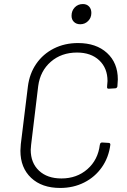

<svg xmlns="http://www.w3.org/2000/svg" viewBox="-20 -921 628 950"><path d="M81 -175Q81 -186 83 -208L118 -493Q126 -557 159.5 -605.5Q193 -654 246.5 -681Q300 -708 366 -708Q456 -708 509.5 -659Q563 -610 563 -528Q563 -518 561 -496V-495Q561 -491 558 -487.5Q555 -484 550 -484L518 -482Q508 -482 510 -492V-495Q512 -511 512 -520Q512 -584 471 -622.5Q430 -661 361 -661Q284 -661 231.5 -615.5Q179 -570 169 -495L134 -205Q132 -187 132 -180Q132 -115 173 -76.5Q214 -38 284 -38Q360 -38 412.5 -84Q465 -130 474 -205L475 -207Q475 -211 478 -213.5Q481 -216 485 -216L517 -214Q526 -214 526 -205Q518 -142 484 -93.5Q450 -45 396.5 -18Q343 9 278 9Q187 9 134 -41Q81 -91 81 -175ZM334 -843Q334 -868 350 -884.5Q366 -901 390 -901Q409 -901 420.5 -889Q432 -877 432 -857Q432 -833 416 -817Q400 -801 377 -801Q358 -801 346 -812.5Q334 -824 334 -843Z"/></svg>

Font: Barlow Light
Style: Italic
Weight: 300
Italic angle: -7°
Designer: Jeremy Tribby
Foundry: Tribby Type
Version: Version 1.408